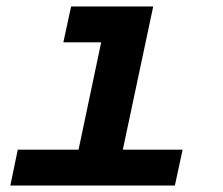

<svg xmlns="http://www.w3.org/2000/svg" viewBox="-20 -574 690 594"><path d="M35 -111H223L293 -443H176L200 -554H454L360 -111H545L521 0H12Z"/></svg>

Font: Azeret Mono SemiBold
Style: Italic
Weight: 600
Italic angle: -12°
Designer: Martin Vácha
Foundry: Displaay
Version: Version 1.000; Glyphs 3.0.3, build 3074